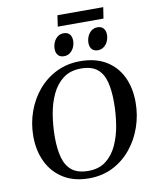

<svg xmlns="http://www.w3.org/2000/svg" viewBox="-106 -1091 960 1185"><g transform="rotate(-10 373.5 -498.5)"><path d="M356 14.2Q261.2 14.2 195.3 -26.9Q129.4 -67.9 95 -138.9Q60.5 -210 60.5 -300.8Q60.5 -381.3 86.7 -454.6Q112.8 -527.8 161.1 -585Q209.5 -642.1 276.4 -674.8Q343.3 -707.5 425.3 -707.5Q520.5 -707.5 585.9 -668.2Q651.4 -628.9 685.1 -559.3Q718.8 -489.7 718.8 -398.9Q718.8 -318.4 693.1 -244.1Q667.5 -169.9 619.6 -111.6Q571.8 -53.2 505.1 -19.5Q438.5 14.2 356 14.2ZM359.4 -31.7Q425.3 -31.7 469.2 -65.4Q513.2 -99.1 539.3 -156Q565.4 -212.9 576.4 -282.2Q587.4 -351.6 587.4 -422.4Q587.4 -497.6 573.2 -551.3Q559.1 -605 523.2 -633.5Q487.3 -662.1 422.4 -662.1Q355.5 -662.1 310.8 -628.4Q266.1 -594.7 239.5 -538.1Q212.9 -481.4 201.7 -412.1Q190.4 -342.8 190.4 -271.5Q190.4 -197.3 205.3 -143.3Q220.2 -89.4 257.1 -60.5Q293.9 -31.7 359.4 -31.7ZM545.9 -754.9Q521 -754.9 508.3 -770Q495.6 -785.2 495.6 -808.6Q495.6 -831.1 504.4 -850.8Q513.2 -870.6 529.1 -882.8Q544.9 -895 566.9 -895Q591.8 -895 604.5 -879.9Q617.2 -864.7 617.2 -840.3Q617.2 -818.4 608.4 -798.8Q599.6 -779.3 583.5 -767.1Q567.4 -754.9 545.9 -754.9ZM334 -754.9Q309.1 -754.9 296.4 -770Q283.7 -785.2 283.7 -808.6Q283.7 -831.1 292.5 -850.8Q301.3 -870.6 317.1 -882.8Q333 -895 355 -895Q379.9 -895 392.6 -879.9Q405.3 -864.7 405.3 -840.3Q405.3 -818.4 396.5 -798.8Q387.7 -779.3 371.6 -767.1Q355.5 -754.9 334 -754.9ZM326.7 -941.4 336.9 -1011.2H624L613.3 -941.4Z"/></g></svg>

Font: Gelasio Medium
Style: Italic
Weight: 500
Italic angle: -8.5°
Designer: Eben Sorkin
Foundry: Eben Sorkin
Version: Version 1.008